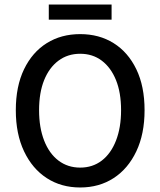

<svg xmlns="http://www.w3.org/2000/svg" viewBox="-20 -818 709 850"><path d="M335 12Q251 12 187 -29.5Q123 -71 86.5 -148Q50 -225 50 -330Q50 -436 86.5 -511.5Q123 -587 187 -627Q251 -667 335 -667Q419 -667 483 -627Q547 -587 583.5 -511.5Q620 -436 620 -330Q620 -225 583.5 -148Q547 -71 483 -29.5Q419 12 335 12ZM335 -76Q390 -76 430.5 -107Q471 -138 493.5 -195.5Q516 -253 516 -330Q516 -408 493.5 -463.5Q471 -519 430.5 -549.5Q390 -580 335 -580Q280 -580 239 -549.5Q198 -519 175.5 -463.5Q153 -408 153 -330Q153 -253 175.5 -195.5Q198 -138 239 -107Q280 -76 335 -76ZM196 -731V-798H474V-731Z"/></svg>

Font: Source Sans 3 Medium
Style: Regular
Weight: 500
Designer: Paul D. Hunt
Foundry: Adobe
Version: Version 3.052;hotconv 1.1.0;makeotfexe 2.6.0